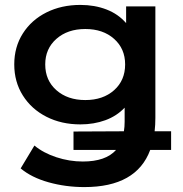

<svg xmlns="http://www.w3.org/2000/svg" viewBox="-20 -560 744 781"><path d="M676 50H591Q535 201 323 201Q247 201 177.5 181.5Q108 162 64 125L120 32Q156 62 209 79.5Q262 97 317 97Q410 97 452 50H279V-25L484 -26Q487 -44 487 -65V-122Q455 -88 408.5 -71Q362 -54 307 -54Q230 -54 169 -85Q108 -116 73 -171.5Q38 -227 38 -298Q38 -369 73 -424Q108 -479 169 -509.5Q230 -540 307 -540Q365 -540 413 -521.5Q461 -503 493 -466V-534H612V-81Q612 -52 609 -26H676ZM489 -298Q489 -362 444 -402Q399 -442 327 -442Q255 -442 209.5 -402Q164 -362 164 -298Q164 -233 209.5 -193Q255 -153 327 -153Q399 -153 444 -193Q489 -233 489 -298Z"/></svg>

Font: Montserrat Alternates SemiBold
Style: Regular
Weight: 600
Designer: Julieta Ulanovsky
Foundry: Julieta Ulanovsky
Version: Version 7.200